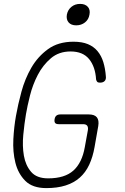

<svg xmlns="http://www.w3.org/2000/svg" viewBox="-20 -955 640 985"><path d="M431 -288Q433 -303 427 -310.5Q421 -318 406 -318H281Q268 -318 263 -324Q258 -330 260 -343Q262 -356 269.5 -362Q277 -368 290 -368H435Q465 -368 477 -353Q489 -338 484 -308L465 -200Q456 -149 437.5 -109.5Q419 -70 389 -43.5Q359 -17 316.5 -3.5Q274 10 218 10Q147 10 110 -27Q73 -64 59 -120Q45 -176 48.5 -241Q52 -306 62 -361Q72 -418 90 -484.5Q108 -551 141 -608Q174 -665 226.5 -703Q279 -741 357 -741Q401 -741 431 -728.5Q461 -716 480.5 -692.5Q500 -669 510 -636.5Q520 -604 523 -564Q525 -548 517 -539.5Q509 -531 493 -531Q483 -531 479 -535Q475 -539 473 -547Q469 -613 437 -652Q405 -691 342 -691Q282 -691 241 -656Q200 -621 174 -571Q148 -521 134 -465.5Q120 -410 113 -368Q105 -321 99.5 -263.5Q94 -206 102.5 -156.5Q111 -107 139.5 -73.5Q168 -40 227 -40Q312 -40 356.5 -80Q401 -120 415 -200ZM371 -825Q345 -825 332 -840Q319 -855 323 -880Q328 -905 346.5 -920Q365 -935 391 -935Q417 -935 430.5 -920Q444 -905 439 -880Q435 -855 416 -840Q397 -825 371 -825Z"/></svg>

Font: Maple Mono NL Thin
Style: Italic
Weight: 250
Italic angle: -10°
Monospace: yes
Designer: subframe7536
Version: Version 7.000